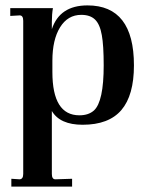

<svg xmlns="http://www.w3.org/2000/svg" viewBox="-20 -452 546 711"><path d="M22 239V210L53 212Q66 211 66 192V-375Q66 -395 53 -395L18 -393V-422H176Q172 -399 172 -371V-344Q201 -432 304 -432Q476 -432 476 -210Q476 -99 429.5 -44.5Q383 10 286 10Q202 10 172 -41V192Q172 212 185 212L247 210V239ZM274 -25Q308 -25 328 -43Q364 -76 364 -210Q364 -284 357 -322Q350 -362 332 -379.5Q314 -397 281 -397Q231 -397 202.5 -351Q174 -305 174 -227V-185Q174 -25 274 -25Z"/></svg>

Font: UnnaMedium
Style: Regular
Weight: 500
Designer: Jorge de Buen Unna
Foundry: Omnibus-Type
Version: Version 2.008;hotconv 1.0.109;makeotfexe 2.5.65596